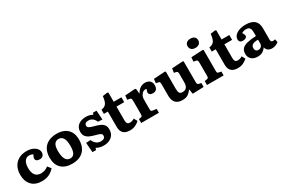

<svg xmlns="http://www.w3.org/2000/svg" viewBox="87 -1908 4470 3058"><g transform="rotate(-30 2322.5 -379.0)"><path d="M292 14Q170 14 103.5 -57Q37 -128 37 -246Q37 -330 69.5 -393Q102 -456 163.5 -491Q225 -526 311 -526Q374 -526 419.5 -506.5Q465 -487 490 -456Q515 -425 515 -388Q515 -354 495 -330Q475 -306 432 -306Q397 -306 377.5 -320.5Q358 -335 358 -362Q358 -373 363.5 -387Q369 -401 383 -427Q366 -436 349.5 -440.5Q333 -445 309 -445Q259 -445 229.5 -401Q200 -357 200 -278Q200 -192 235 -147Q270 -102 338 -102Q374 -102 407 -113Q440 -124 475 -150L522 -89Q484 -44 427 -15Q370 14 292 14Z M848 14Q720 14 649.5 -53.5Q579 -121 579 -247Q579 -340 614.5 -402Q650 -464 714.5 -495Q779 -526 866 -526Q945 -526 1004 -497.5Q1063 -469 1096.5 -412Q1130 -355 1130 -268Q1130 -133 1055.5 -59.5Q981 14 848 14ZM861 -75Q914 -75 937.5 -118Q961 -161 961 -247Q961 -350 931.5 -394.5Q902 -439 851 -439Q802 -439 774.5 -402Q747 -365 747 -279Q747 -75 861 -75Z M1215 14 1201 -164 1283 -169Q1327 -67 1421 -67Q1460 -67 1479.5 -83.5Q1499 -100 1499 -129Q1499 -155 1474 -169Q1449 -183 1387 -198Q1340 -210 1299 -227.5Q1258 -245 1232.5 -276.5Q1207 -308 1207 -362Q1207 -440 1261 -483Q1315 -526 1402 -526Q1441 -526 1473.5 -516.5Q1506 -507 1526 -493L1534 -526H1601L1612 -357L1532 -362Q1515 -407 1482.5 -431Q1450 -455 1411 -455Q1337 -455 1337 -400Q1337 -374 1361 -360Q1385 -346 1446 -330Q1502 -316 1543 -297.5Q1584 -279 1607 -248.5Q1630 -218 1630 -166Q1630 -83 1574.5 -34.5Q1519 14 1429 14Q1384 14 1350 4Q1316 -6 1292 -21L1281 14Z M1908 14Q1750 14 1750 -142V-423H1677V-499Q1743 -508 1769.5 -549.5Q1796 -591 1804 -677L1891 -689L1909 -680V-512H2051V-423H1909V-169Q1909 -133 1921.5 -113.5Q1934 -94 1968 -94Q2009 -94 2051 -120L2085 -58Q2053 -27 2009 -6.5Q1965 14 1908 14Z M2119 0V-72L2159 -79Q2175 -82 2180 -92Q2185 -102 2185 -128V-363Q2185 -396 2179.5 -408.5Q2174 -421 2152 -425L2111 -431L2119 -507L2303 -520L2319 -511L2329 -420H2332Q2356 -469 2397.5 -497.5Q2439 -526 2490 -526Q2544 -526 2576 -496.5Q2608 -467 2608 -417Q2608 -316 2521 -316Q2484 -316 2466 -331Q2448 -346 2448 -368Q2448 -380 2451.5 -392Q2455 -404 2465 -426Q2436 -437 2408 -422.5Q2380 -408 2362 -375.5Q2344 -343 2344 -299V-126Q2344 -102 2349 -92.5Q2354 -83 2372 -81L2445 -71V0Z M2873 14Q2792 14 2750.5 -30.5Q2709 -75 2709 -157V-363Q2709 -395 2704 -408Q2699 -421 2676 -425L2638 -431L2646 -507L2853 -520L2868 -511V-198Q2868 -140 2884 -118Q2900 -96 2939 -96Q2986 -96 3011.5 -126.5Q3037 -157 3037 -215V-364Q3037 -400 3031 -410.5Q3025 -421 3003 -425L2969 -431L2981 -507L3181 -520L3196 -511V-135Q3196 -106 3202.5 -95Q3209 -84 3228 -80L3267 -73V0L3063 7L3049 -79H3045Q3016 -38 2978.5 -12Q2941 14 2873 14Z M3468 -603Q3422 -603 3396 -625.5Q3370 -648 3370 -688Q3370 -726 3395.5 -749Q3421 -772 3468 -772Q3515 -772 3540 -749.5Q3565 -727 3565 -688Q3565 -649 3538.5 -626Q3512 -603 3468 -603ZM3329 0V-72L3374 -80Q3392 -83 3397.5 -92.5Q3403 -102 3403 -129V-361Q3403 -396 3396.5 -408Q3390 -420 3367 -424L3328 -430L3335 -507L3547 -518L3562 -510V-127Q3562 -106 3566 -94.5Q3570 -83 3590 -80L3635 -71V0Z M3892 14Q3734 14 3734 -142V-423H3661V-499Q3727 -508 3753.5 -549.5Q3780 -591 3788 -677L3875 -689L3893 -680V-512H4035V-423H3893V-169Q3893 -133 3905.5 -113.5Q3918 -94 3952 -94Q3993 -94 4035 -120L4069 -58Q4037 -27 3993 -6.5Q3949 14 3892 14Z M4258 14Q4186 14 4145 -23.5Q4104 -61 4104 -123Q4104 -182 4134.5 -216Q4165 -250 4229 -265.5Q4293 -281 4394 -286V-351Q4394 -406 4376 -432.5Q4358 -459 4310 -459Q4287 -459 4265 -452.5Q4243 -446 4229 -436Q4255 -393 4255 -376Q4255 -354 4235.5 -339Q4216 -324 4180 -324Q4146 -324 4129 -340.5Q4112 -357 4112 -384Q4112 -424 4140.5 -456Q4169 -488 4220 -507Q4271 -526 4337 -526Q4448 -526 4500.5 -479Q4553 -432 4553 -336V-126Q4553 -82 4591 -82Q4608 -82 4631 -89L4644 -31Q4624 -13 4591 0.5Q4558 14 4524 14Q4475 14 4446.5 -9Q4418 -32 4411 -69Q4390 -34 4353 -10Q4316 14 4258 14ZM4319 -74Q4352 -74 4373 -95Q4394 -116 4394 -151V-219Q4326 -219 4293.5 -199.5Q4261 -180 4261 -139Q4261 -110 4275.5 -92Q4290 -74 4319 -74Z"/></g></svg>

Font: Literata 12pt
Style: Bold
Weight: 700
Designer: Latin by Veronika Burian and Jose Scaglione. Greek by Irene Vlachou. Cyrillic by Vera Evstafieva.
Foundry: TypeTogether
Version: Version 3.002